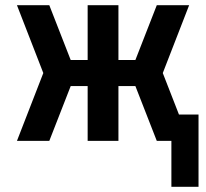

<svg xmlns="http://www.w3.org/2000/svg" viewBox="-20 -540 790 736"><path d="M741 176H637V0H581L499 -210H434V0H316V-210H251L169 0H45L146 -260L45 -520H169L251 -310H316V-520H434V-310H499L581 -520H705L604 -260L666 -101H741Z"/></svg>

Font: Iosevka Book
Style: Bold
Weight: 700
Designer: Belleve Invis
Foundry: Belleve Invis
Version: Version 28.0.7; ttfautohint (v1.8.3)